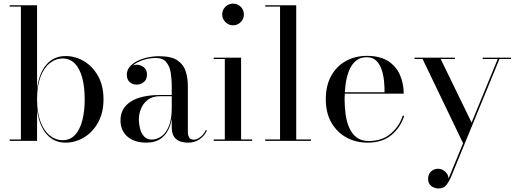

<svg xmlns="http://www.w3.org/2000/svg" viewBox="-20 -779 2850 1062"><path d="M342.5 10Q277.5 10 236.8 -38Q196 -86 185 -171V0H33.5V-7.5H95.5V-742.5H33.5V-750H185V-288.5Q196 -374.5 236.8 -421.8Q277.5 -469 342.5 -469Q396.5 -469 444.5 -440.5Q492.5 -412 522.5 -358.5Q552.5 -305 552.5 -230Q552.5 -155 522.5 -101.2Q492.5 -47.5 444.5 -18.8Q396.5 10 342.5 10ZM326.5 -3.5Q367.5 -3.5 394.5 -32Q421.5 -60.5 435 -111.8Q448.5 -163 448.5 -230Q448.5 -297 435 -348Q421.5 -399 394.5 -427.2Q367.5 -455.5 326.5 -455.5Q288 -455.5 255.8 -430Q223.5 -404.5 204.2 -354.2Q185 -304 185 -230Q185 -156 204.2 -105.5Q223.5 -55 255.8 -29.2Q288 -3.5 326.5 -3.5Z M1020.5 10Q997 10 976.2 3Q955.5 -4 942.8 -22.5Q930 -41 930 -76V-304.5Q930 -340.5 924.5 -376Q919 -411.5 900 -435Q881 -458.5 841 -458.5Q815 -458.5 788.5 -452Q762 -445.5 739.8 -433.8Q717.5 -422 704 -404.8Q690.5 -387.5 690.5 -366H682.5Q682.5 -391.5 699.2 -406.2Q716 -421 736 -421Q757.5 -421 775.2 -407.2Q793 -393.5 793 -368Q793 -338 774.8 -324.5Q756.5 -311 736 -311Q713 -311 697.2 -325Q681.5 -339 681.5 -366Q681.5 -389.5 696.5 -408.2Q711.5 -427 736.8 -440.2Q762 -453.5 794.2 -460.8Q826.5 -468 860.5 -468Q929.5 -468 963.2 -444Q997 -420 1008 -382.5Q1019 -345 1019 -304.5V-49.5Q1019 -32 1025.8 -19.2Q1032.5 -6.5 1053 -6.5Q1069.5 -6.5 1089 -21.5Q1108.5 -36.5 1119.5 -61.5L1123.5 -55Q1110.5 -26.5 1083.2 -8.2Q1056 10 1020.5 10ZM789 10Q724 10 685.2 -23.2Q646.5 -56.5 646.5 -113.5Q646.5 -180.5 703.2 -217Q760 -253.5 866.5 -253.5H976.5V-247H866.5Q822.5 -247 796.5 -226.2Q770.5 -205.5 759.2 -176Q748 -146.5 748 -119Q748 -94 754.5 -68Q761 -42 776.8 -24.5Q792.5 -7 818.5 -7Q847.5 -7 873 -25Q898.5 -43 914.2 -81.8Q930 -120.5 930 -181.5H935Q935 -124.5 919.5 -81.2Q904 -38 872 -14Q840 10 789 10Z M1269 -639Q1244.5 -639 1226.8 -657Q1209 -675 1209 -699Q1209 -724 1226.8 -741.5Q1244.5 -759 1269 -759Q1294 -759 1311.5 -741.5Q1329 -724 1329 -699Q1329 -674.5 1311.5 -656.8Q1294 -639 1269 -639ZM1313.5 -460V-7.5H1375V0H1162V-7.5H1223.5V-452.5H1162V-460Z M1618.5 -750V-7.5H1700V0H1447V-7.5H1529V-742.5H1447V-750Z M2013 10Q1948 10 1895.8 -18.8Q1843.5 -47.5 1812.8 -101.2Q1782 -155 1782 -230Q1782 -305 1811.5 -358.8Q1841 -412.5 1892.5 -441.2Q1944 -470 2009 -470Q2083 -470 2127.8 -440.5Q2172.5 -411 2192.8 -363.2Q2213 -315.5 2213 -261H1849V-268.5H2107Q2107.5 -296.5 2104.2 -330Q2101 -363.5 2091 -393.5Q2081 -423.5 2061.5 -443Q2042 -462.5 2009 -462.5Q1972 -462.5 1948.2 -442.5Q1924.5 -422.5 1911 -389Q1897.5 -355.5 1891.8 -314.2Q1886 -273 1886 -230Q1886 -187.5 1891.8 -146Q1897.5 -104.5 1912.2 -71.5Q1927 -38.5 1952.8 -18.8Q1978.5 1 2019 1Q2093.5 1 2141.2 -39.8Q2189 -80.5 2207.5 -139H2216Q2196.5 -75.5 2146 -32.8Q2095.5 10 2013 10Z M2417.5 -452.5 2592 -94 2545 21 2317.5 -452.5H2272.5V-460H2496V-452.5ZM2806.5 -460V-452.5H2742.5L2475.5 198Q2462 228.5 2447.5 246Q2433 263.5 2404.5 263.5Q2392 263.5 2379 258Q2366 252.5 2357 240.8Q2348 229 2348 210Q2348 193.5 2355.2 181Q2362.5 168.5 2375 161.5Q2387.5 154.5 2403.5 154.5Q2417.5 154.5 2430.2 161.5Q2443 168.5 2451.5 180.5Q2460 192.5 2461 208.5L2733 -452.5H2650V-460Z"/></svg>

Font: Bodoni Moda 28pt
Style: Regular
Weight: 400
Designer: Owen Earl
Foundry: indestructible type
Version: Version 2.005